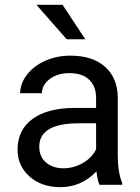

<svg xmlns="http://www.w3.org/2000/svg" viewBox="-20 -770 584 800"><path d="M53.2 0ZM394.5 0Q386.7 -15.6 381.8 -55.7Q318.8 9.8 231.4 9.8Q153.3 9.8 103.3 -34.4Q53.2 -78.6 53.2 -146.5Q53.2 -229 116 -274.7Q178.7 -320.3 292.5 -320.3H380.4V-361.8Q380.4 -409.2 352.1 -437.3Q323.7 -465.3 268.6 -465.3Q220.2 -465.3 187.5 -440.9Q154.8 -416.5 154.8 -381.8H64Q64 -421.4 92 -458.3Q120.1 -495.1 168.2 -516.6Q216.3 -538.1 273.9 -538.1Q365.2 -538.1 417 -492.4Q468.8 -446.8 470.7 -366.7V-123.5Q470.7 -50.8 489.3 -7.8V0ZM244.6 -68.8Q287.1 -68.8 325.2 -90.8Q363.3 -112.8 380.4 -147.9V-256.3H309.6Q143.6 -256.3 143.6 -159.2Q143.6 -116.7 171.9 -92.8Q200.2 -68.8 244.6 -68.8ZM335.4 -606.4H257.8L131.8 -750H240.7Z"/></svg>

Font: Roboto
Style: Regular
Weight: 400
Designer: Google
Version: Version 2.134; 2016; ttfautohint (v1.6)